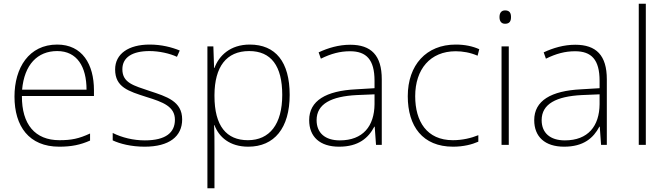

<svg xmlns="http://www.w3.org/2000/svg" viewBox="-20 -780 3587 1034"><path d="M288 -540C136 -540 58 -415 58 -260C58 -100 136 10 299 10C365 10 413 0 465 -23V-61C404 -33 365 -25 300 -25C169 -25 97 -110 98 -263H486V-294C486 -434 423 -540 288 -540ZM288 -505C395 -505 446 -421 446 -297H99C111 -432 182 -505 288 -505Z M961 -137C961 -235 877 -260 786 -290C701 -319 639 -333 639 -407C639 -472 694 -505 785 -505C837 -505 895 -492 933 -474L948 -508C904 -526 849 -540 786 -540C672 -540 600 -490 600 -406C600 -310 672 -289 768 -258C859 -230 922 -206 922 -135C922 -67 874 -24 760 -24C698 -24 637 -39 587 -64V-24C625 -6 686 10 759 10C891 10 961 -45 961 -137Z M1325 -540C1220 -540 1159 -480 1135 -414H1133L1129 -530H1097V234H1135V16C1135 -23 1135 -66 1133 -106H1135C1159 -42 1217 10 1317 10C1457 10 1540 -90 1540 -269C1540 -447 1464 -540 1325 -540ZM1322 -505C1440 -505 1500 -425 1500 -269C1500 -111 1432 -25 1315 -25C1200 -25 1135 -101 1135 -263V-269C1136 -419 1198 -505 1322 -505Z M1866 -539C1805 -539 1747 -522 1696 -498L1708 -464C1763 -491 1811 -504 1865 -504C1953 -504 1997 -459 1997 -345V-305L1897 -299C1736 -291 1645 -238 1645 -133C1645 -44 1702 10 1806 10C1911 10 1964 -37 1996 -98H1998L2005 0H2036V-353C2036 -482 1979 -539 1866 -539ZM1901 -268 1997 -272V-219C1996 -101 1935 -24 1810 -24C1731 -24 1685 -64 1685 -133C1685 -221 1765 -261 1901 -268Z M2420 10C2476 10 2522 -2 2556 -17V-52C2517 -36 2469 -25 2419 -25C2278 -25 2216 -127 2216 -262C2216 -407 2297 -504 2434 -504C2472 -504 2513 -497 2552 -480L2561 -515C2525 -531 2484 -540 2434 -540C2276 -540 2176 -430 2176 -262C2176 -100 2256 10 2420 10Z M2700 -724C2679 -724 2670 -709 2670 -688C2670 -667 2679 -652 2700 -652C2725 -652 2732 -667 2732 -688C2732 -709 2725 -724 2700 -724ZM2720 -530H2681V0H2720Z M3078 -539C3017 -539 2959 -522 2908 -498L2920 -464C2975 -491 3023 -504 3077 -504C3165 -504 3209 -459 3209 -345V-305L3109 -299C2948 -291 2857 -238 2857 -133C2857 -44 2914 10 3018 10C3123 10 3176 -37 3208 -98H3210L3217 0H3248V-353C3248 -482 3191 -539 3078 -539ZM3113 -268 3209 -272V-219C3208 -101 3147 -24 3022 -24C2943 -24 2897 -64 2897 -133C2897 -221 2977 -261 3113 -268Z M3458 0V-760H3420V0Z"/></svg>

Font: Noto Sans Georgian ExtraLight
Style: Regular
Weight: 200
Designer: Monotype Design Team, Akaki Razmadze
Foundry: Google LLC
Version: Version 2.005